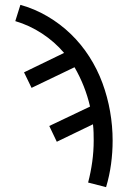

<svg xmlns="http://www.w3.org/2000/svg" viewBox="-20 -548 540 791"><path d="M417 223 343 204Q354 162 360 118.5Q366 75 366 31Q366 14 365.5 -2.5Q365 -19 363 -36L214 36L183 -29L351 -109Q341 -152 325 -192.5Q309 -233 287 -271L110 -186L79 -250L244 -330Q205 -376 153 -410Q101 -444 43 -461L64 -528Q122 -512 175 -481Q228 -450 271.5 -408Q315 -366 348 -314.5Q381 -263 402 -206Q423 -149 433.5 -89Q444 -29 444 31Q444 80 437.5 128Q431 176 417 223Z"/></svg>

Font: Iosevka Fixed
Style: Regular
Weight: 400
Monospace: yes
Designer: Belleve Invis
Foundry: Belleve Invis
Version: Version 33.2.4